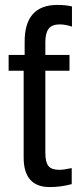

<svg xmlns="http://www.w3.org/2000/svg" viewBox="-20 -751 318 779"><path d="M271 -4Q227 8 182 8Q76 8 76 -112V-464H15V-528H80V-582Q80 -731 213 -731Q246 -731 272 -725V-643Q245 -652 222 -652Q191 -652 177.5 -634.5Q164 -617 164 -580V-528H262V-464H164V-131Q164 -93 176.5 -77.5Q189 -62 220 -62Q239 -62 271 -69Z"/></svg>

Font: Libra Sans
Style: Regular
Weight: 400
Foundry: Context Ltd
Version: Version 1.000; ttfautohint (v1.3)